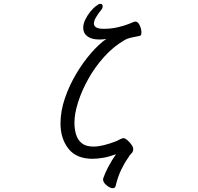

<svg xmlns="http://www.w3.org/2000/svg" viewBox="-20 -822 1040 1006"><path d="M588 -14Q553 -1 522 4.5Q491 10 465 10Q380 10 338.5 -43Q297 -96 297 -175Q297 -239 319.5 -305.5Q342 -372 378 -433Q414 -494 456 -542.5Q498 -591 537 -618Q518 -615 502 -615Q460 -615 438 -631.5Q416 -648 416 -676Q416 -697 427 -719.5Q438 -742 453 -760.5Q468 -779 483 -790.5Q498 -802 505 -802Q518 -802 518 -789Q518 -779 511 -771Q493 -749 482.5 -730.5Q472 -712 472 -699Q472 -671 523 -671Q562 -671 596.5 -679Q631 -687 654.5 -696.5Q678 -706 683 -708Q685 -709 689 -709Q703 -709 712 -689.5Q721 -670 721 -653Q721 -635 712 -634Q693 -630 670.5 -625.5Q648 -621 631 -611Q573 -577 525 -523.5Q477 -470 442.5 -408Q408 -346 389 -286Q370 -226 370 -179Q370 -146 378.5 -117.5Q387 -89 408.5 -71.5Q430 -54 470 -54Q517 -54 591 -83Q596 -85 607.5 -91.5Q619 -98 628 -98Q635 -98 647 -88Q659 -78 668.5 -64.5Q678 -51 678 -41Q678 -27 668 -17.5Q658 -8 652 4Q632 32 614.5 68.5Q597 105 586 152Q583 164 571 164Q557 164 538.5 149Q520 134 520 118Q520 114 521 112Q530 85 548 51Q566 17 588 -14Z"/></svg>

Font: Klee One SemiBold
Style: Regular
Weight: 600
Designer: Fontworks Inc.
Foundry: Fontworks Inc.
Version: Version 1.00;January 12, 2022;FontCreator 13.0.0.2683 64-bit